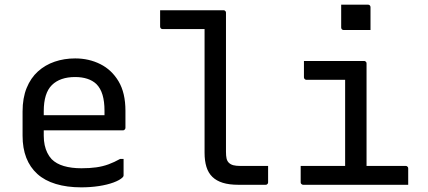

<svg xmlns="http://www.w3.org/2000/svg" viewBox="-20 -794 1840 825"><path d="M303 -543Q362 -543 411 -518.5Q460 -494 489.5 -444.5Q519 -395 519 -318V-245Q519 -242 517.5 -239.5Q516 -237 514 -235.5Q512 -234 508 -234H249Q232 -234 215 -234Q198 -234 182 -234H152L139 -299H429Q429 -304 429 -309Q429 -314 429 -319Q429 -358 420.5 -386.5Q412 -415 394 -433Q378 -448 355 -455.5Q332 -463 303 -463Q238 -463 203 -428.5Q168 -394 168 -316V-211Q168 -189 172 -170.5Q176 -152 183.5 -137Q191 -122 202 -110Q222 -90 254.5 -80.5Q287 -71 330 -71Q366 -71 394 -75Q422 -79 446.5 -88Q471 -97 496 -111H511Q511 -93 511 -75Q511 -57 511 -40Q511 -38 510 -36Q509 -34 507 -32Q495 -20 468 -10Q441 0 405 5.5Q369 11 329 11Q268 11 220 -3.5Q172 -18 140.5 -46.5Q109 -75 93 -116Q77 -157 77 -211V-315Q77 -373 94.5 -416Q112 -459 143 -487Q174 -515 215 -529Q256 -543 303 -543Z M668 -750Q695 -750 722.5 -750Q750 -750 777 -750Q804 -750 831 -750Q858 -750 885 -750Q912 -750 940 -750Q944 -750 946 -748.5Q948 -747 949.5 -745Q951 -743 951 -739Q951 -693 951 -633Q951 -573 951 -506.5Q951 -440 951 -374Q951 -308 951 -248Q951 -188 951 -142Q951 -124 953.5 -113Q956 -102 963 -95Q971 -87 983 -84Q995 -81 1012 -81Q1030 -81 1047.5 -81Q1065 -81 1082.5 -81Q1100 -81 1117 -81H1132Q1132 -64 1132 -46.5Q1132 -29 1132 -11Q1132 -7 1130.5 -5Q1129 -3 1127 -1.5Q1125 0 1121 0Q1110 0 1089.5 0Q1069 0 1046.5 0Q1024 0 1004 0Q965 0 937.5 -8.5Q910 -17 892.5 -34Q875 -51 867 -77Q859 -103 859 -138Q859 -178 859 -231.5Q859 -285 859 -344Q859 -403 859 -462.5Q859 -522 859 -575.5Q859 -629 859 -669H845Q818 -669 790 -669Q762 -669 734 -669Q706 -669 679 -669Q674 -669 671 -672Q668 -675 668 -680Q668 -697 668 -714.5Q668 -732 668 -750Z M1463 -56V-96Q1463 -117 1463 -138.5Q1463 -160 1463 -181Q1463 -208 1463 -235Q1463 -262 1463 -289Q1463 -316 1463 -343Q1463 -370 1463 -397Q1463 -424 1463 -451H1448Q1423 -451 1398 -451Q1373 -451 1348 -451Q1323 -451 1297 -451Q1294 -451 1291.5 -452.5Q1289 -454 1287.5 -456.5Q1286 -459 1286 -462Q1286 -480 1286 -497Q1286 -514 1286 -532Q1329 -532 1372 -532Q1415 -532 1458 -532Q1501 -532 1544 -532Q1548 -532 1550 -530.5Q1552 -529 1553.5 -527Q1555 -525 1555 -521Q1555 -473 1555 -425.5Q1555 -378 1555 -331Q1555 -284 1555 -237.5Q1555 -191 1555 -145.5Q1555 -100 1555 -56ZM1272 -81H1723Q1727 -81 1729 -79.5Q1731 -78 1732.5 -76Q1734 -74 1734 -70Q1734 -58 1734 -46.5Q1734 -35 1734 -23.5Q1734 -12 1734 0H1283Q1280 0 1277.5 -1.5Q1275 -3 1273.5 -5Q1272 -7 1272 -11Q1272 -23 1272 -34.5Q1272 -46 1272 -57.5Q1272 -69 1272 -81ZM1446 -774Q1460 -774 1474.5 -774Q1489 -774 1503.5 -774Q1518 -774 1532.5 -774Q1547 -774 1561 -774Q1566 -774 1569 -771Q1572 -768 1572 -763V-665Q1558 -665 1543.5 -665Q1529 -665 1514.5 -665Q1500 -665 1485.5 -665Q1471 -665 1457 -665Q1452 -665 1449 -668Q1446 -671 1446 -676Z"/></svg>

Font: Rec Mono Linear
Style: Regular
Weight: 400
Monospace: yes
Version: Version 1.085; ttfautohint (v1.8.4.7-5d5b)